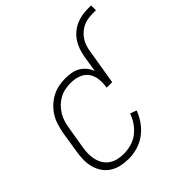

<svg xmlns="http://www.w3.org/2000/svg" viewBox="-186 -853 1010 1010"><g transform="rotate(-45 319.0 -347.5)"><path d="M208 8Q179 8 151.5 2Q124 -4 101.5 -18.5Q79 -33 64 -55Q49 -77 42 -103.5Q35 -130 35.5 -158.5Q36 -187 41 -215L60 -335Q65 -360 72.5 -385Q80 -410 94 -432.5Q108 -455 128 -474Q148 -493 171.5 -505.5Q195 -518 220.5 -523Q246 -528 271 -528Q271 -528 271 -528Q271 -528 271 -528Q294 -528 316 -524Q338 -520 356 -509Q374 -498 387.5 -481.5Q401 -465 408 -445L423 -539Q427 -561 434.5 -583Q442 -605 454.5 -624.5Q467 -644 485.5 -660Q504 -676 525 -685.5Q546 -695 568.5 -699Q591 -703 612 -703H638V-667H612Q595 -667 577.5 -664Q560 -661 543.5 -653.5Q527 -646 513 -633.5Q499 -621 488.5 -605.5Q478 -590 472.5 -573.5Q467 -557 464 -539L431 -339H390Q395 -369 392 -398Q389 -427 373.5 -449Q358 -471 331 -481Q304 -491 274 -491Q254 -491 232.5 -487Q211 -483 191.5 -472.5Q172 -462 155.5 -446Q139 -430 127.5 -411Q116 -392 109.5 -371Q103 -350 100 -329L80 -209Q76 -187 75.5 -164Q75 -141 80 -120Q85 -99 96 -81Q107 -63 124.5 -51Q142 -39 163.5 -34Q185 -29 208 -29Q235 -29 263 -36.5Q291 -44 314.5 -62Q338 -80 355 -104.5Q372 -129 381 -156L417 -143Q405 -111 384.5 -82Q364 -53 335.5 -32Q307 -11 273.5 -1.5Q240 8 208 8Z"/></g></svg>

Font: Iosevka SS04 Extralight
Style: Italic
Weight: 200
Italic angle: -9°
Monospace: yes
Designer: Belleve Invis
Foundry: Belleve Invis
Version: Version 19.0.0; ttfautohint (v1.8.4)